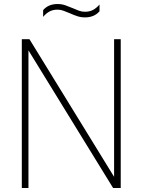

<svg xmlns="http://www.w3.org/2000/svg" viewBox="-20 -935 709 955"><path d="M88.5 0V-740H126.5L547.5 -55.5V-740H580.5V0H542.5L121.5 -684.5V0ZM402.5 -848.5Q382 -848.5 363.5 -854.8Q345 -861 327.5 -869Q312 -875.5 297 -881.2Q282 -887 266.5 -887Q243.5 -887 226.5 -878Q209.5 -869 194.5 -851V-884.5Q220 -915 266.5 -915Q287 -915 305.5 -908.5Q324 -902 341.5 -894.5Q357 -887.5 372 -882Q387 -876.5 402.5 -876.5Q425.5 -876.5 442.5 -885.5Q459.5 -894.5 475 -912.5V-879Q449 -848.5 402.5 -848.5Z"/></svg>

Font: Encode Sans Semi Condensed Thin
Style: Regular
Weight: 100
Width: 4
Designer: Multiple Designers
Foundry: Impallari Type
Version: Version 3.000; ttfautohint (v1.8.3) -l 8 -r 50 -G 200 -x 14 